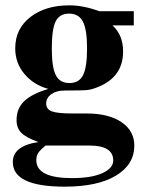

<svg xmlns="http://www.w3.org/2000/svg" viewBox="-20 -493 540 719"><path d="M254 -68H306Q387 -68 435 -35.5Q483 -3 483 52Q483 123 414.5 164.5Q346 206 222 206Q28 206 28 114Q28 53 124 39Q77 22 59.5 4Q42 -14 42 -43Q42 -87 71 -114.5Q100 -142 161 -160Q106 -175 71.5 -216Q37 -257 37 -312Q37 -385 93.5 -429Q150 -473 240 -473Q292 -473 352 -451H481V-398H401Q441 -362 441 -300Q441 -206 349 -168Q325 -158 308 -156Q291 -154 222 -154Q192 -154 172.5 -140.5Q153 -127 153 -105Q153 -84 174 -76Q195 -68 254 -68ZM306 -312Q306 -382 290.5 -412Q275 -442 239 -442Q203 -442 188.5 -413Q174 -384 174 -311Q174 -241 189 -211.5Q204 -182 240 -182Q276 -182 291 -211.5Q306 -241 306 -312ZM315 52H151Q130 69 123 80Q116 91 116 107Q116 174 250 174Q322 174 363 155.5Q404 137 404 108Q404 52 315 52Z"/></svg>

Font: STIX MathJax Main
Style: Bold
Weight: 700
Designer: MicroPress Inc., with final additions and corrections provided by Coen Hoffman, Elsevier (retired)
Version: Version 1.1.1